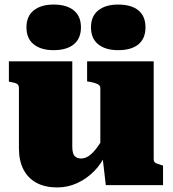

<svg xmlns="http://www.w3.org/2000/svg" viewBox="-20 -812 758 842"><path d="M297 -543V-168Q297 -152 300.5 -140.5Q304 -129 313 -123Q322 -117 336 -117Q354 -117 371.5 -129.5Q389 -142 408.5 -169Q428 -196 449 -238L445 -140Q426 -95 393 -61.5Q360 -28 318.5 -9Q277 10 231 10Q178 10 140.5 -10Q103 -30 83 -68.5Q63 -107 63 -162V-426Q63 -438 55.5 -443.5Q48 -449 29 -452L19 -454V-543ZM654 -543V-114Q654 -106 657.5 -101.5Q661 -97 668.5 -94.5Q676 -92 688 -88L695 -86V0H444L429 -129L420 -134V-426Q420 -438 406.5 -444Q393 -450 375 -453L362 -455V-543ZM335 -692Q335 -643 303.5 -617.5Q272 -592 215 -592Q160 -592 128 -617.5Q96 -643 96 -692Q96 -741 128 -766.5Q160 -792 215 -792Q272 -792 303.5 -766.5Q335 -741 335 -692ZM618 -692Q618 -643 587 -617.5Q556 -592 498 -592Q443 -592 411 -617.5Q379 -643 379 -692Q379 -741 411 -766.5Q443 -792 498 -792Q556 -792 587 -766.5Q618 -741 618 -692Z"/></svg>

Font: Roboto Serif 20pt Black
Style: Regular
Weight: 900
Version: Version 1.008